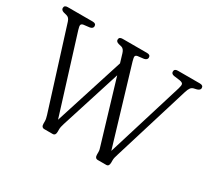

<svg xmlns="http://www.w3.org/2000/svg" viewBox="-137 -922 1243 1145"><g transform="rotate(30 484.0 -350.0)"><path d="M766 -681Q766 -700 789.5 -700H941.5Q965 -700 965 -681Q965 -667 944.5 -660.5L923 -655.5Q911 -652 903.8 -642.2Q896.5 -632.5 889.5 -610L728.5 -85.5Q724 -72 721.8 -62.2Q719.5 -52.5 719.5 -43.5V-26.5Q719.5 0 700.5 0H642.5Q622 0 622 -26.5V-43Q622 -52.5 620 -60.5Q618 -68.5 613.5 -82.5L490 -495.5L359.5 -85Q351 -59 351 -43V-26Q351 0 331.5 0H274.5Q253.5 0 253.5 -26V-43Q253.5 -51.5 251.5 -60.5Q249.5 -69.5 246 -81.5L75 -625.5Q70.5 -639 64.5 -645.5Q58.5 -652 49 -655L27.5 -660.5Q8 -666.5 8 -681Q8 -700 31 -700H203Q227 -700 227 -681Q227 -665.5 206.5 -661L164.5 -656Q151.5 -653.5 149 -645.2Q146.5 -637 154 -613L317 -89.5L469 -565.5L451 -625.5Q443 -651.5 425.5 -656.5L405 -661.5Q385.5 -667 385.5 -681Q385.5 -700 409 -700H577.5Q601 -700 601 -681Q601 -665.5 580 -660.5L538 -655.5Q525 -653 523 -645.2Q521 -637.5 528 -613L685 -87.5L846.5 -612Q853.5 -635 850.2 -643.8Q847 -652.5 828 -656L786 -661.5Q766 -665 766 -681Z"/></g></svg>

Font: Fraunces 72pt S100 Light
Style: Regular
Weight: 300
Version: Version 1.000; ttfautohint (v1.8.3)